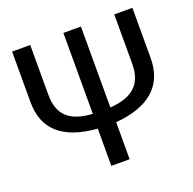

<svg xmlns="http://www.w3.org/2000/svg" viewBox="-123 -813 939 936"><g transform="rotate(-20 347.0 -344.5)"><path d="M35 -426C35 -285 122 -207 299 -193V0H394V-192C561 -206 659 -280 659 -429V-689H565V-433C565 -327 509 -278 392 -269V-689H301V-269C180 -277 129 -327 129 -433V-689H35Z"/></g></svg>

Font: FiraGO Unicode
Style: Regular
Weight: 400
Designer: bBox Type
Foundry: bBox Type GmbH
Version: Version 1.001;PS 001.001;hotconv 1.0.88;makeotf.lib2.5.64775